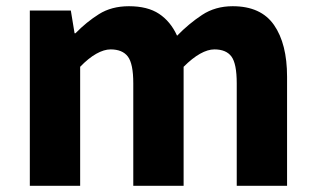

<svg xmlns="http://www.w3.org/2000/svg" viewBox="-20 -598 1014 618"><path d="M76 0V-564H208L220 -491H223Q258 -527 298.5 -552.5Q339 -578 395 -578Q455 -578 492 -553.5Q529 -529 550 -483Q588 -522 630.5 -550Q673 -578 729 -578Q820 -578 862 -517.5Q904 -457 904 -351V0H742V-330Q742 -393 725 -416Q708 -439 670 -439Q649 -439 624 -425Q599 -411 571 -383V0H409V-330Q409 -393 391.5 -416Q374 -439 336 -439Q315 -439 290 -425Q265 -411 238 -383V0Z"/></svg>

Font: Noto Sans SC Thin ExtraBold
Style: Regular
Weight: 800
Version: Version 2.004-H2;hotconv 1.0.118;makeotfexe 2.5.65603